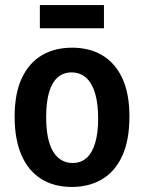

<svg xmlns="http://www.w3.org/2000/svg" viewBox="-20 -728 571 761"><path d="M265 13Q194 13 143 -19Q92 -51 65 -113.5Q38 -176 38 -265Q38 -358 66.5 -418.5Q95 -479 146 -509Q197 -539 266 -539Q335 -539 386 -508.5Q437 -478 465 -417.5Q493 -357 493 -266Q493 -172 464.5 -110Q436 -48 384.5 -17.5Q333 13 265 13ZM268 -82Q300 -82 322.5 -101.5Q345 -121 357 -160.5Q369 -200 369 -258Q369 -319 356.5 -359.5Q344 -400 320.5 -420.5Q297 -441 263 -441Q232 -441 209.5 -422Q187 -403 175 -364Q163 -325 163 -264Q163 -173 190.5 -127.5Q218 -82 268 -82ZM138 -616V-708H392V-616Z"/></svg>

Font: Bricolage Grotesque SemiCondensed SemiBold
Style: Regular
Weight: 600
Width: 4
Designer: Mathieu Triay
Foundry: Atelier Triay
Version: Version 1.001;gftools[0.9.33.dev8+g029e19f]